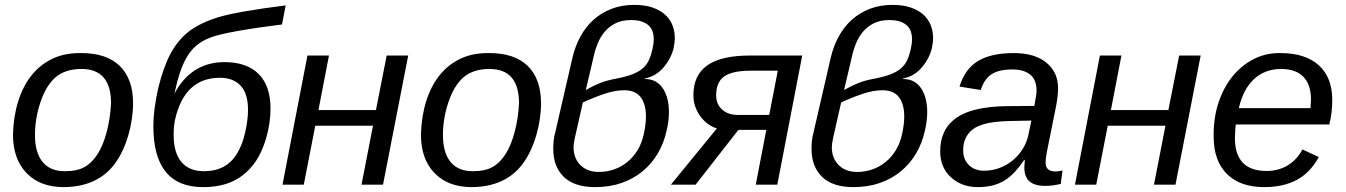

<svg xmlns="http://www.w3.org/2000/svg" viewBox="-20 -755 5504 785"><path d="M524 -333Q524 -301 519 -267.5Q514 -234 504.5 -201.5Q495 -169 481 -139Q467 -109 449 -85Q413 -37 360 -13.5Q307 10 240 10Q144 10 88.5 -47.5Q33 -105 33 -205Q35 -278 54 -339.5Q73 -401 107.5 -445Q142 -489 191.5 -513.5Q241 -538 306 -538H313Q416 -538 470 -485Q524 -432 524 -333ZM434 -333Q434 -473 313 -473Q247 -473 207 -439Q168 -405 145 -336Q123 -270 123 -203Q123 -131 154 -93Q185 -55 245 -55Q295 -55 325.5 -72Q356 -89 379 -125Q402 -161 416.5 -216.5Q431 -272 434 -333Z M879 -437Q735 -437 696 -267Q690 -241 690 -203Q690 -130 722 -92.5Q754 -55 814 -55Q904 -55 947 -124Q970 -159 982 -212Q994 -264 994 -306Q994 -372 964 -404.5Q934 -437 879 -437ZM898 -501Q989 -501 1037.5 -452.5Q1086 -404 1086 -311Q1086 -282 1081.5 -251Q1077 -220 1068 -189.5Q1059 -159 1045.5 -130.5Q1032 -102 1014 -80Q979 -35 929 -12.5Q879 10 810 10Q607 10 607 -239Q607 -306 627 -395Q648 -481 678 -537Q708 -592 753 -627Q799 -662 874 -685Q951 -708 1148 -733L1133 -655Q1035 -643 950 -628Q865 -613 829 -597Q802 -585 781.5 -567.5Q761 -550 745 -523.5Q729 -497 716.5 -460Q704 -423 693 -372Q762 -501 898 -501Z M1325 -528 1282 -305H1517L1561 -528H1649L1546 0H1458L1505 -241H1269L1222 0H1135L1237 -528Z M2192 -333Q2192 -301 2187 -267.5Q2182 -234 2172.5 -201.5Q2163 -169 2149 -139Q2135 -109 2117 -85Q2081 -37 2028 -13.5Q1975 10 1908 10Q1812 10 1756.5 -47.5Q1701 -105 1701 -205Q1703 -278 1722 -339.5Q1741 -401 1775.5 -445Q1810 -489 1859.5 -513.5Q1909 -538 1974 -538H1981Q2084 -538 2138 -485Q2192 -432 2192 -333ZM2102 -333Q2102 -473 1981 -473Q1915 -473 1875 -439Q1836 -405 1813 -336Q1791 -270 1791 -203Q1791 -131 1822 -93Q1853 -55 1913 -55Q1963 -55 1993.5 -72Q2024 -89 2047 -125Q2070 -161 2084.5 -216.5Q2099 -272 2102 -333Z M2616 -432Q2642 -432 2660.5 -421.5Q2679 -411 2691 -392.5Q2703 -374 2709 -349.5Q2715 -325 2715 -297Q2715 -278 2712.5 -258.5Q2710 -239 2705 -219Q2694 -169 2669 -127Q2644 -85 2607 -54.5Q2570 -24 2521.5 -7Q2473 10 2413 10Q2328 10 2285 -32Q2242 -74 2242 -146Q2242 -162 2243.5 -178.5Q2245 -195 2250 -213L2320 -517Q2331 -565 2353 -605.5Q2375 -646 2407 -674.5Q2439 -703 2480.5 -719Q2522 -735 2573 -735Q2617 -735 2648.5 -724Q2680 -713 2700 -694.5Q2720 -676 2729.5 -651.5Q2739 -627 2739 -599Q2739 -581 2734 -558Q2724 -516 2693 -479.5Q2662 -443 2616 -434ZM2330 -190Q2325 -168 2325 -153Q2325 -108 2353 -80Q2381 -52 2429 -52Q2460 -52 2489.5 -62Q2519 -72 2543.5 -91.5Q2568 -111 2586 -140Q2604 -169 2612 -206Q2621 -246 2621 -279Q2621 -329 2599.5 -357.5Q2578 -386 2532 -386Q2494 -386 2450 -371Q2406 -356 2363 -336ZM2375 -387Q2407 -405 2433.5 -415.5Q2460 -426 2492 -432Q2535 -440 2562 -450Q2589 -460 2606 -474Q2623 -488 2632.5 -508Q2642 -528 2648 -556Q2653 -578 2653 -595Q2653 -611 2648.5 -625Q2644 -639 2633.5 -649.5Q2623 -660 2605 -666.5Q2587 -673 2560 -673Q2523 -673 2497 -660Q2471 -647 2453 -626Q2435 -605 2424 -578Q2413 -551 2407 -523Z M2999 -224 2824 0H2723L2911 -230Q2893 -235 2875.5 -247.5Q2858 -260 2844.5 -278Q2831 -296 2823 -318Q2815 -340 2815 -366Q2815 -448 2872 -488Q2929 -528 3047 -528H3260L3158 0H3070L3113 -224ZM3160 -466H3050Q2974 -466 2941 -442.5Q2908 -419 2908 -365Q2908 -329 2932.5 -307Q2957 -285 2997 -285H3125Z M3672 -432Q3698 -432 3716.5 -421.5Q3735 -411 3747 -392.5Q3759 -374 3765 -349.5Q3771 -325 3771 -297Q3771 -278 3768.5 -258.5Q3766 -239 3761 -219Q3750 -169 3725 -127Q3700 -85 3663 -54.5Q3626 -24 3577.5 -7Q3529 10 3469 10Q3384 10 3341 -32Q3298 -74 3298 -146Q3298 -162 3299.5 -178.5Q3301 -195 3306 -213L3376 -517Q3387 -565 3409 -605.5Q3431 -646 3463 -674.5Q3495 -703 3536.5 -719Q3578 -735 3629 -735Q3673 -735 3704.5 -724Q3736 -713 3756 -694.5Q3776 -676 3785.5 -651.5Q3795 -627 3795 -599Q3795 -581 3790 -558Q3780 -516 3749 -479.5Q3718 -443 3672 -434ZM3386 -190Q3381 -168 3381 -153Q3381 -108 3409 -80Q3437 -52 3485 -52Q3516 -52 3545.5 -62Q3575 -72 3599.5 -91.5Q3624 -111 3642 -140Q3660 -169 3668 -206Q3677 -246 3677 -279Q3677 -329 3655.5 -357.5Q3634 -386 3588 -386Q3550 -386 3506 -371Q3462 -356 3419 -336ZM3431 -387Q3463 -405 3489.5 -415.5Q3516 -426 3548 -432Q3591 -440 3618 -450Q3645 -460 3662 -474Q3679 -488 3688.5 -508Q3698 -528 3704 -556Q3709 -578 3709 -595Q3709 -611 3704.5 -625Q3700 -639 3689.5 -649.5Q3679 -660 3661 -666.5Q3643 -673 3616 -673Q3579 -673 3553 -660Q3527 -647 3509 -626Q3491 -605 3480 -578Q3469 -551 3463 -523Z M4255 5Q4209 5 4188.5 -14Q4168 -33 4168 -70L4170 -101H4167Q4147 -71 4126.5 -49.5Q4106 -28 4083.5 -15Q4061 -2 4035 4Q4009 10 3978 10Q3911 10 3867 -31Q3824 -71 3824 -136Q3824 -226 3889 -272.5Q3954 -319 4095 -321L4209 -322Q4218 -370 4218 -384Q4218 -429 4192 -450Q4166 -471 4120 -471Q4062 -471 4032.5 -450.5Q4003 -430 3990 -387L3903 -401Q3925 -473 3978.5 -505.5Q4032 -538 4125 -538Q4210 -538 4258 -499Q4306 -460 4306 -394Q4306 -363 4297 -317L4260 -133Q4258 -121 4256.5 -110.5Q4255 -100 4255 -90Q4255 -54 4295 -54Q4309 -54 4324 -58L4317 -3Q4283 5 4255 5ZM4197 -262 4100 -260Q4042 -258 4008.5 -249Q3975 -240 3957 -226Q3939 -212 3928.5 -191Q3918 -170 3918 -140Q3918 -103 3941.5 -80Q3965 -57 4003 -57Q4038 -57 4068.5 -69Q4099 -81 4122.5 -101Q4146 -121 4162 -147Q4178 -173 4184 -201Z M4565 -528 4522 -305H4757L4801 -528H4889L4786 0H4698L4745 -241H4509L4462 0H4375L4477 -528Z M5033 -246Q5031 -238 5030.5 -224Q5030 -210 5029 -190Q5029 -124 5061 -90Q5093 -56 5159 -56Q5207 -56 5245 -79Q5283 -102 5305 -144L5372 -113Q5337 -49 5282 -19.5Q5227 10 5149 10Q5050 10 4996 -44Q4942 -98 4942 -198V-205Q4942 -276 4962.5 -337Q4983 -398 5019 -442.5Q5055 -487 5104 -512.5Q5153 -538 5210 -538H5216Q5316 -538 5371.5 -488.5Q5427 -439 5427 -346Q5427 -294 5415 -246ZM5338 -313 5340 -348Q5340 -409 5309 -441Q5278 -473 5218 -473Q5152 -473 5107.5 -432Q5063 -391 5045 -313Z"/></svg>

Font: Libra Sans Modern
Style: Italic
Weight: 400
Italic angle: -12°
Foundry: Stefan Peev, Context Ltd
Version: Version 1.000